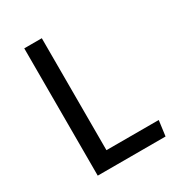

<svg xmlns="http://www.w3.org/2000/svg" viewBox="-166 -795 830 900"><g transform="rotate(-30 249.0 -344.5)"><path d="M467 0H100V-689H195V-83H478Z"/></g></svg>

Font: Trujillo
Style: Regular
Weight: 400
Designer: Fira Sans original fonts by bBox Type GmbH, Carrois Corporate GbR, & Edenspiekermann AG / Changes by Cristiano Sobral
Foundry: Fira Sans original fonts by bBox Type GmbH, Carrois Corporate GbR, & Edenspiekermann AG / Changes by Cristiano Sobral
Version: Version 4.301;October 17, 2021;FontCreator 14.0.0.2814 64-bi